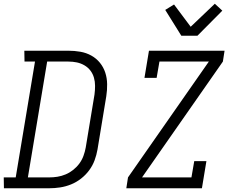

<svg xmlns="http://www.w3.org/2000/svg" viewBox="-33 -1006 1253 1026"><path d="M-12 0 -13 -58H51L154 -677H98L97 -735H332Q365 -735 396.5 -729.5Q428 -724 455 -709Q482 -694 501 -670.5Q520 -647 529.5 -618Q539 -589 539.5 -556.5Q540 -524 535 -492L488 -207Q483 -178 472.5 -149.5Q462 -121 443.5 -96Q425 -71 400 -51.5Q375 -32 346.5 -20.5Q318 -9 288.5 -4.5Q259 0 230 0ZM116 -58H230Q252 -58 274 -61.5Q296 -65 317.5 -74Q339 -83 358 -98Q377 -113 391 -132Q405 -151 413 -173Q421 -195 425 -217L472 -501Q475 -524 475 -547Q475 -570 469 -591Q463 -612 450 -629Q437 -646 418 -657Q399 -668 377.5 -672.5Q356 -677 333 -677H219ZM642 0 651 -58 1083 -677H819L804 -590H739L763 -735H1167L1158 -677L726 -58H990L1005 -145H1070L1046 0ZM936 -815 850 -953 897 -982 986 -863 1115 -986 1155 -949 1022 -815Z"/></svg>

Font: Iosevka Etoile Light
Style: Italic
Weight: 300
Italic angle: -9°
Designer: Belleve Invis
Foundry: Belleve Invis
Version: Version 22.1.2; ttfautohint (v1.8.4)